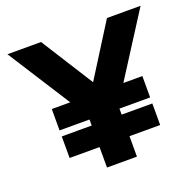

<svg xmlns="http://www.w3.org/2000/svg" viewBox="-127 -846 1006 988"><g transform="rotate(-20 376.5 -351.5)"><path d="M627 -370H523L742 -713H558L378 -427L197 -713H13L232 -370H131V-253H295V-220H131V-102H295V10H459V-102H627V-220H459V-253H627Z"/></g></svg>

Font: Bluebird
Style: SfBdExt
Weight: 700
Designer: Jasper
Foundry: Cannot Into Space Fonts
Version: Version 0.98